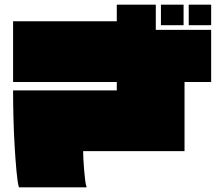

<svg xmlns="http://www.w3.org/2000/svg" viewBox="-20 -757 960 822"><path d="M61 45Q55 24 50.5 -25Q46 -74 42.5 -134Q39 -194 37.5 -257Q36 -320 36 -370H480V-406H36V-666H480V-737H647V-629H884V-406H770V-110H336Q336 -98 337 -76Q338 -54 340 -31Q342 -8 344.5 13.5Q347 35 351 45ZM884 -649H788V-737H884ZM766 -649H669V-737H766Z"/></svg>

Font: ChangwonDangamAsac Bold
Style: Regular
Weight: 700
Designer: Choi Chi-young, Lee Youngbeen, Kim Jungjin, Yoon Jihee, Han Dohee
Foundry: YoonDesign Inc.
Version: Version 1.010;Build 20210623